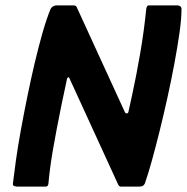

<svg xmlns="http://www.w3.org/2000/svg" viewBox="-20 -693 694 713"><path d="M444 -276Q446 -272 451 -272Q456 -272 457 -278Q464 -309 471.5 -344Q479 -379 486.5 -417.5Q494 -456 501 -497Q508 -538 513.5 -578.5Q519 -619 523 -659Q525 -673 532 -673H639Q645 -673 649.5 -669.5Q654 -666 654 -660Q654 -623 646.5 -570.5Q639 -518 627.5 -456.5Q616 -395 602 -331.5Q588 -268 573 -207.5Q558 -147 544 -96.5Q530 -46 518 -12Q514 -4 508.5 -2Q503 0 496 0H428Q421 0 415 -16L238 -402Q237 -406 234 -406Q231 -406 229 -401Q217 -347 207.5 -299.5Q198 -252 190 -210.5Q182 -169 176 -133.5Q170 -98 166 -67.5Q162 -37 160 -13Q159 0 150 0H45Q39 0 33 -2Q27 -4 28 -12Q32 -46 39 -96.5Q46 -147 57 -207.5Q68 -268 81 -332Q94 -396 108.5 -457.5Q123 -519 138 -571.5Q153 -624 168 -660Q171 -666 177.5 -669.5Q184 -673 189 -673H254Q263 -673 266 -664Z"/></svg>

Font: Glory Thin
Style: Bold Italic
Weight: 700
Italic angle: -12°
Version: Version 1.011